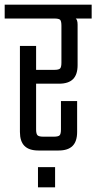

<svg xmlns="http://www.w3.org/2000/svg" viewBox="-40 -642 411 819"><path d="M45 -446H114V-90Q114 -71 120 -65Q126 -59 145 -59H189Q209 -59 214.5 -65Q220 -71 220 -90V-211H289V-79Q289 -39 269.5 -19.5Q250 0 210 0H124Q84 0 64.5 -19.5Q45 -39 45 -79ZM-20 -622H351V-563H256V-570Q273 -570 282 -564Q291 -558 291 -537V-364Q291 -324 271.5 -304.5Q252 -285 212 -285H92V-344H191Q211 -344 216.5 -350Q222 -356 222 -375V-532Q222 -552 216.5 -557.5Q211 -563 191 -563H-20ZM122 71H195V157H122Z"/></svg>

Font: Teko Light Light
Style: Regular
Weight: 300
Version: Version 2.000;gftools[0.9.28.dev9+g7d2139d.d20230707]